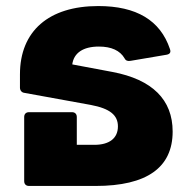

<svg xmlns="http://www.w3.org/2000/svg" viewBox="-20 -615 622 635"><path d="M219 -402C224 -440 255 -461 307 -461C348 -461 377 -448 392 -422C396 -414 403 -412 413 -414L531 -434C542 -436 546 -442 542 -453C510 -548 431 -595 305 -595C141 -595 46 -512 46 -369V-325C46 -316 52 -309 60 -308L280 -268C344 -256 370 -234 370 -197C370 -158 342 -136 292 -136H234V-228C234 -238 228 -244 218 -244H76C66 -244 60 -238 60 -228V-16C60 -6 66 0 76 0H296C466 0 551 -61 551 -180C551 -285 484 -352 352 -377Z"/></svg>

Font: LINE Seed Sans TH ExtraBold
Style: Regular
Weight: 800
Designer: Dalton Maag Ltd | Thai characters by Cadson Demak Co.,Ltd.
Foundry: Dalton Maag Ltd
Version: Version 1.003